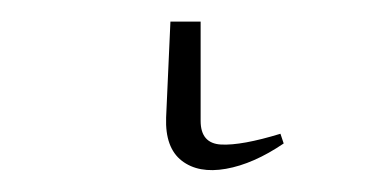

<svg xmlns="http://www.w3.org/2000/svg" viewBox="-20 40 340 178"><path d="M138 60H166V152Q166 173 185 174Q204 175 240 164L243 173Q215 192 189.5 196.5Q164 201 148.5 189Q133 177 134 149Z"/></svg>

Font: Piazzolla Thin
Style: Regular
Weight: 100
Designer: Juan Pablo del Peral
Foundry: Huerta Tipografica
Version: Version 1.330